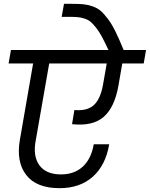

<svg xmlns="http://www.w3.org/2000/svg" viewBox="-20 -1001 782 1002"><path d="M291 -19Q169.9 -19 116.7 -87.9Q63.5 -156.7 84 -272.9L152.8 -669.9H24.9L37.1 -740.2H545.9Q526.9 -781.2 512.2 -808.6Q497.6 -835.9 481.9 -855.7Q466.3 -875.5 453.6 -886.5Q440.9 -897.5 422.4 -903.6Q403.8 -909.7 387 -911.4Q370.1 -913.1 342.8 -913.1H301.8L314 -981H355Q391.6 -981 414.6 -978.8Q437.5 -976.6 462.6 -968Q487.8 -959.5 505.4 -944.3Q522.9 -929.2 543.5 -901.9Q564 -874.5 583 -835.7Q602.1 -796.9 625 -740.2H742.2L730 -669.9H618.2L598.1 -554.2Q578.1 -440.4 521 -390.9Q463.9 -341.3 356 -353L368.2 -426.8Q434.1 -420.9 468.8 -451.7Q503.4 -482.4 517.1 -556.2L537.1 -669.9H236.8L167 -271Q150.4 -187 185.3 -138.9Q220.2 -90.8 297.9 -90.8Q368.2 -90.8 412.4 -131.8Q456.5 -172.9 469.2 -248H549.8Q531.7 -139.2 464.6 -79.1Q397.5 -19 291 -19Z"/></svg>

Font: SVN-Poppins
Style: Italic
Weight: 400
Italic angle: -10°
Designer: Ninad Kale (Devanagari), Jonny Pinhorn (Latin)
Foundry: Indian Type Foundry
Version: Version 3.002 2017